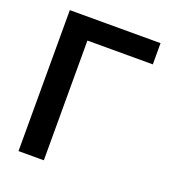

<svg xmlns="http://www.w3.org/2000/svg" viewBox="-130 -806 815 905"><g transform="rotate(20 277.5 -353.5)"><path d="M520.5 -600.6H192.4V0H65.4V-707H520.5Z"/></g></svg>

Font: Pretendard GOV SemiBold
Style: Regular
Weight: 600
Designer: Base glyphs from Inter by Rasmus Andersson; Hangeul glyphs from Noto Sans CJK(Source Han Sans) by Jang Soo-young and Kan
Foundry: Kil Hyung-jin
Version: Version 1.309